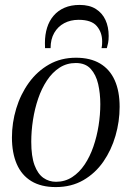

<svg xmlns="http://www.w3.org/2000/svg" viewBox="-20 -750 534 780"><path d="M288.5 -515.5Q347 -515.5 386.5 -492Q426 -468.5 446 -424Q466 -379.5 466 -316Q466 -256.5 449.2 -198.5Q432.5 -140.5 399.8 -93.2Q367 -46 318.5 -18Q270 10 206.5 10Q147 10 107.2 -14.2Q67.5 -38.5 48 -83.8Q28.5 -129 28.5 -191.5Q28.5 -251.5 46 -309.2Q63.5 -367 97.2 -413.8Q131 -460.5 179.2 -488Q227.5 -515.5 288.5 -515.5ZM288 -494Q251 -494 221.8 -475Q192.5 -456 170.8 -423.2Q149 -390.5 135 -349.2Q121 -308 114 -262.8Q107 -217.5 107 -174Q107 -115 120.2 -79.2Q133.5 -43.5 156.2 -27.5Q179 -11.5 207.5 -11.5Q244 -11.5 273.2 -30.5Q302.5 -49.5 324 -81.8Q345.5 -114 359.5 -154.8Q373.5 -195.5 380.5 -239.8Q387.5 -284 387.5 -326.5Q387.5 -370.5 378.8 -408.5Q370 -446.5 348.5 -470.2Q327 -494 288 -494ZM163 -554.5Q163 -559 162.8 -563Q162.5 -567 162.5 -575Q162.5 -609 171.2 -637.2Q180 -665.5 197.8 -686.2Q215.5 -707 242 -718.5Q268.5 -730 303.5 -730Q343.5 -730 369.5 -713.5Q395.5 -697 408.5 -668.8Q421.5 -640.5 421.5 -604Q421.5 -587 419.2 -575.8Q417 -564.5 414 -554.5H392.5Q393 -557.5 394 -563Q395 -568.5 395 -582Q395 -618.5 373.2 -644Q351.5 -669.5 299.5 -669.5Q266.5 -669.5 240.8 -655.8Q215 -642 200.2 -616.2Q185.5 -590.5 185.5 -554.5Z"/></svg>

Font: Merriweather 144pt Light
Style: Italic
Weight: 300
Italic angle: -7.8°
Version: Version 2.101